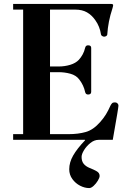

<svg xmlns="http://www.w3.org/2000/svg" viewBox="-20 -713 651 979"><path d="M47 0V-29H98V-664H47V-693H545Q557 -693 557 -687Q557 -684 555.5 -678Q554 -672 553 -669Q531 -603 527 -537Q527 -533 522 -529.5Q517 -526 511 -526Q507 -526 501.5 -529Q496 -532 495 -537Q489 -578 466 -610Q448 -636 423.5 -650Q399 -664 364 -664H235V-374H279Q310 -374 338 -382.5Q366 -391 382 -408Q393 -420 401.5 -435.5Q410 -451 414 -469Q417 -482 429 -482Q445 -482 445 -469V-245Q445 -231 429 -231Q417 -231 414 -244Q407 -278 384 -308Q368 -329 339 -337Q310 -345 279 -345H235V-29H330Q379 -29 417.5 -40Q456 -51 491 -91Q508 -110 520 -129.5Q532 -149 543 -174Q547 -182 551.5 -186.5Q556 -191 566 -191Q574 -191 579 -186Q584 -181 584 -174Q584 -169 582 -158.5Q580 -148 578 -133L555 0H483Q461 0 441 16Q421 32 408.5 52.5Q396 73 396 87Q396 109 406.5 122Q417 135 436 143Q459 152 473.5 160.5Q488 169 488 184Q488 193 479 208Q470 223 457.5 234.5Q445 246 435 246Q412 246 388.5 234Q365 222 349 200Q333 178 333 150Q333 115 353 80Q373 45 414 2L413 0Z"/></svg>

Font: Monomakh
Style: Regular
Weight: 400
Version: Version 1.200; ttfautohint (v1.8.4.7-5d5b)